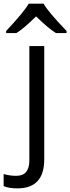

<svg xmlns="http://www.w3.org/2000/svg" viewBox="-74 -786 383 1046"><path d="M21 240.2Q-25.4 240.2 -54.2 228V162.1Q-20.5 171.9 14.6 171.9Q85.9 171.9 85.9 87.9V-535.2H167V82Q167 240.2 21 240.2ZM288.6 -606H230.5Q187.5 -632.8 122.6 -696.8Q56.2 -631.3 15.6 -606H-40.5V-617.2Q58.6 -723.1 82.5 -766.1H163.6Q185.5 -724.6 288.6 -617.2Z"/></svg>

Font: OpenSans-Regular
Style: Regular
Weight: 400
Foundry: Ascender Corporation
Version: Version 1.10